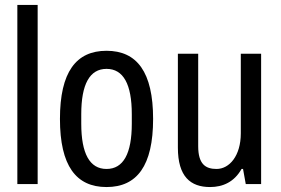

<svg xmlns="http://www.w3.org/2000/svg" viewBox="-20 -743 1134 775"><path d="M132 0V-723H50V0Z M410 -538C287 -538 222 -452 222 -263C222 -74 287 12 410 12C533 12 598 -74 598 -263C598 -452 533 -538 410 -538ZM410 -465C478 -465 512 -403 512 -282V-244C512 -123 478 -61 410 -61C342 -61 308 -123 308 -244V-282C308 -403 342 -465 410 -465Z M1034 0V-526H952V-205C952 -114 906 -61 854 -61C810 -61 780 -80 780 -153V-526H698V-147C698 -30 749 12 828 12C880 12 926 -9 955 -61H961L972 0Z"/></svg>

Font: Archivo Narrow
Style: Regular
Weight: 400
Designer: Hector Gatti
Foundry: Omnibus-Type
Version: Version 1.003;PS 001.003;hotconv 1.0.70;makeotf.lib2.5.58329